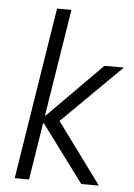

<svg xmlns="http://www.w3.org/2000/svg" viewBox="-52 -745 546 784"><g transform="rotate(5 221.5 -352.5)"><path d="M38 0 150 -705H209L139 -266H142L363 -489H443L188 -237L183 -272L383 0H311L137 -234H134L97 0Z"/></g></svg>

Font: Nunito Sans 10pt Condensed Light
Style: Italic
Weight: 300
Width: 3
Italic angle: -9°
Designer: Vernon Adams
Foundry: Vernon Adams
Version: Version 3.101;gftools[0.9.27]